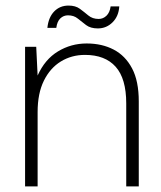

<svg xmlns="http://www.w3.org/2000/svg" viewBox="-20 -669 577 689"><path d="M70 0V-501H110L115 -398Q141 -456 188 -484.5Q235 -513 291 -513Q346 -513 388 -491Q430 -469 454 -423.5Q478 -378 478 -305V0H433V-298Q433 -387 395 -429.5Q357 -472 285 -472Q237 -472 198.5 -448.5Q160 -425 137.5 -379.5Q115 -334 115 -267V0ZM331 -567Q305 -567 289 -579Q273 -591 259 -602.5Q245 -614 224 -614Q208 -614 196.5 -603Q185 -592 182 -569H150Q154 -607 174.5 -628Q195 -649 226 -649Q251 -649 266.5 -637.5Q282 -626 297 -613.5Q312 -601 334 -601Q350 -601 362 -612.5Q374 -624 377 -646H408Q406 -611 384 -589Q362 -567 331 -567Z"/></svg>

Font: DM Sans 18pt ExtraLight
Style: Regular
Weight: 250
Designer: Colophon Foundry, Jonny Pinhorn
Foundry: Colophon Foundry
Version: Version 4.004;gftools[0.9.30]